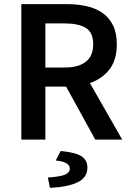

<svg xmlns="http://www.w3.org/2000/svg" viewBox="-20 -674 632 927"><path d="M83 0V-654H304Q355 -654 399 -644Q443 -634 475 -611.5Q507 -589 525.5 -552Q544 -515 544 -460Q544 -385 508.5 -339Q473 -293 414 -273L570 0H440L299 -256H199V0ZM199 -348H292Q359 -348 394.5 -376Q430 -404 430 -460Q430 -517 394.5 -539Q359 -561 292 -561H199ZM221 233 211 183Q272 179 294.5 169Q317 159 317 140Q317 107 249 101L273 55Q346 62 374 81Q402 100 402 135Q402 183 355 206Q308 229 221 233Z"/></svg>

Font: Processing Sans Pro Semibold
Style: Regular
Weight: 600
Designer: Paul D. Hunt
Foundry: Adobe Systems Incorporated
Version: Version 2.020;PS 2.000;hotconv 1.0.86;makeotf.lib2.5.63406